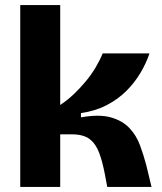

<svg xmlns="http://www.w3.org/2000/svg" viewBox="-20 -739 640 759"><path d="M60 0V-719H218V-324Q248 -344 273 -368Q298 -392 319.5 -418Q341 -444 357.5 -471.5Q374 -499 386 -528H571Q558 -489 535 -450.5Q512 -412 479.5 -379.5Q447 -347 402 -323.5Q357 -300 300 -292V-275Q372 -288 418 -275Q464 -262 491.5 -233Q519 -204 533.5 -164.5Q548 -125 558 -87L579 0H404L394 -53Q385 -100 372 -135Q359 -170 334.5 -189Q310 -208 263 -208H218V0Z"/></svg>

Font: Bricolage Grotesque 48pt Condensed ExtraBold ExtraBold
Style: Regular
Weight: 800
Version: Version 1.000;gftools[0.9.30]